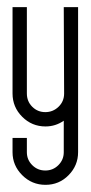

<svg xmlns="http://www.w3.org/2000/svg" viewBox="-20 -486 253 536"><path d="M159 -225 158 -466H198V-61Q198 -24 171.5 3Q145 30 107 30Q69 30 42 3Q15 -24 15 -61V-101H55V-61Q55 -40 70 -25Q85 -10 106.5 -10Q128 -10 143 -25Q158 -40 158 -61V-149Q135 -133 107 -133Q69 -133 42 -160Q15 -187 15 -225V-466H55V-225Q55 -203 70 -188Q85 -173 106.5 -173Q128 -173 143.5 -188Q159 -203 159 -225Z"/></svg>

Font: RIT Chingam
Style: Regular
Weight: 400
Version: Version 1.2.1